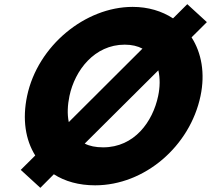

<svg xmlns="http://www.w3.org/2000/svg" viewBox="-20 -873 1011 920"><path d="M79.4 -59 173.3 27 238 -38C290.8 -4 357.8 15 435.8 15C672.8 15 890.2 -172 940.8 -413C963.8 -522 945.4 -620 897.9 -694L971.3 -767L877.4 -853L809.1 -785C755.4 -820 689.6 -840 615.6 -840C388.6 -840 160.5 -654 109.8 -413C86.5 -302 101.7 -203 148.9 -128ZM312.8 -413C338.7 -536 432.6 -659 577.6 -659C611.6 -659 640.1 -652 662.6 -640L309.6 -288C301.5 -326 303.8 -370 312.8 -413ZM737.8 -413C712 -290 624.1 -167 474.1 -167C438.1 -167 409.4 -173 385.9 -185L738.7 -536C747.7 -498 746.7 -455 737.8 -413Z"/></svg>

Font: Hussar
Style: BdOblTwo
Weight: 700
Foundry: Cannot Into Space Fonts
Version: Version 2.00